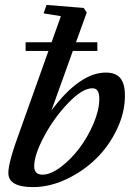

<svg xmlns="http://www.w3.org/2000/svg" viewBox="-20 -745 530 776"><path d="M113.3 11.2Q13.7 11.2 13.7 -46.4Q13.7 -89.8 59.6 -213.4L175.8 -539.1H83.5V-574.2H188.5L226.1 -679.7L156.2 -690.9L168 -725.1L318.4 -712.9L330.6 -694.3L287.1 -574.2H373.5V-539.1H274.4L188 -298.8Q302.7 -451.7 407.7 -451.7Q447.8 -451.7 466.3 -429.2Q484.9 -406.7 484.9 -358.4Q484.9 -289.6 452.1 -221.4Q419.4 -153.3 367.4 -102.8Q315.4 -52.2 247.8 -20.5Q180.2 11.2 113.3 11.2ZM151.9 -39.1Q184.6 -39.1 225.8 -70.1Q267.1 -101.1 301 -146.2Q335 -191.4 358.2 -246.1Q381.3 -300.8 381.3 -344.7Q381.3 -367.2 374.8 -377.7Q368.2 -388.2 353 -388.2Q313 -388.2 256.1 -329.1Q199.2 -270 158.7 -194.6Q118.2 -119.1 118.2 -73.2Q118.2 -39.1 151.9 -39.1Z"/></svg>

Font: Elstob 10pt SemiBold
Style: Italic
Weight: 600
Italic angle: -20°
Designer: Peter S. Baker
Version: Version 1.015